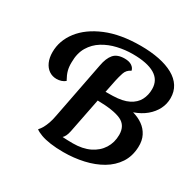

<svg xmlns="http://www.w3.org/2000/svg" viewBox="-154 -847 1046 1033"><g transform="rotate(30 369.0 -330.0)"><path d="M361 22.3Q316 22.3 280.6 17.2Q245.2 12.2 220.3 3Q195.5 -6.2 182.7 -16.3Q193.8 -28.2 202.3 -43.4Q210.8 -58.7 218.3 -79.8Q225.8 -100.8 231 -130.2L298.7 -479Q307.7 -528.8 329.4 -553.9Q351.2 -579 396.8 -579Q425.3 -579 441.6 -567.8Q457.8 -556.7 460.8 -540.7Q434.5 -528.2 426.1 -502.2Q417.7 -476.3 412.3 -451L396.3 -372.2L441.7 -373Q502.2 -374.7 538.2 -393Q574.3 -411.3 590.4 -442Q606.5 -472.7 606.3 -510.3Q606.3 -566.3 559.4 -594Q512.5 -621.7 422.3 -621.7Q375.3 -621.7 328.7 -610.9Q282 -600.2 243.6 -576.6Q205.2 -553 182 -514.2Q158.8 -475.3 158.8 -419Q158 -391.5 163.9 -369.1Q169.8 -346.7 185.8 -318.3Q175.7 -309.5 161.5 -304.8Q147.3 -300.2 132.8 -300.2Q106.3 -300.2 85.8 -314.2Q65.2 -328.2 53.7 -354.2Q42.2 -380.3 42.2 -414.8Q42.2 -486.5 89 -547.2Q135.8 -608 224.2 -644.9Q312.7 -681.8 437.8 -681.8Q500.7 -681.8 552.2 -671.4Q603.8 -661 640.8 -640.4Q677.8 -619.8 697.2 -589Q716.7 -558.2 716.7 -517.3Q716.7 -480.8 700.4 -448.9Q684.2 -417 654.1 -391.8Q624 -366.5 579.8 -351Q614.7 -341.3 641.9 -322.1Q669.2 -302.8 684.4 -273Q699.7 -243.2 698 -202.7Q695.7 -144.5 667.7 -102.2Q639.7 -60 592.8 -32.3Q545.8 -4.7 486 8.8Q426.2 22.3 361 22.3ZM382.2 -44.2Q442.7 -44.2 485.9 -65.2Q529.2 -86.2 552.6 -123.5Q576 -160.8 576 -208.3Q576 -266.3 529.9 -287.8Q483.8 -309.2 383.3 -310.7L340.7 -95.2Q336.8 -76.5 331 -64.8Q325.2 -53.2 317.7 -46.3Q332.3 -45.3 348.1 -44.8Q363.8 -44.2 382.2 -44.2Z"/></g></svg>

Font: Sansita Swashed Light
Style: Regular
Weight: 300
Designer: Pablo Cosgaya
Foundry: Omnibus-Type
Version: Version 1.003